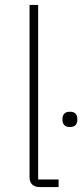

<svg xmlns="http://www.w3.org/2000/svg" viewBox="-20 -760 335 780"><path d="M143 0Q100 0 100 -42V-740H135V-31H218V0ZM264 -244Q248 -244 241 -252Q234 -260 234 -271V-279Q234 -290 241 -298Q248 -306 264 -306Q280 -306 287 -298Q294 -290 294 -279V-271Q294 -260 287 -252Q280 -244 264 -244Z"/></svg>

Font: IBM Plex Sans Thai ExtraLight
Style: Regular
Weight: 200
Designer: Mike Abbink, Paul van der Laan, Pieter van Rosmalen, Ben Mitchell, Mark Frömberg
Foundry: Bold Monday
Version: Version 1.1